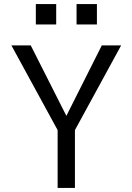

<svg xmlns="http://www.w3.org/2000/svg" viewBox="-20 -923 650 943"><path d="M480 -700 306 -354 131 -700H36L263 -284V0H348V-284L575 -700ZM156 -803H256V-903H156ZM356 -803H456V-903H356Z"/></svg>

Font: Necto Mono
Style: Regular
Weight: 400
Designer: Marco Condello
Foundry: Collletttivo
Version: Version 1.300;Glyphs 3.2 (3217)